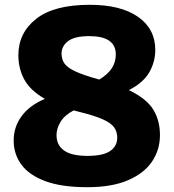

<svg xmlns="http://www.w3.org/2000/svg" viewBox="-20 -770 725 800"><path d="M344 10Q236.5 10 168.8 -15.2Q101 -40.5 69 -84.2Q37 -128 37 -184.5Q37 -241 70 -286Q103 -331 167 -358Q106 -393 81.2 -438.8Q56.5 -484.5 56.5 -540Q56.5 -633 130.8 -691.5Q205 -750 354 -750Q483.5 -750 555.2 -699.8Q627 -649.5 627 -562Q627 -513 602.5 -469.5Q578 -426 517 -394.5Q590 -359.5 618.2 -314Q646.5 -268.5 646.5 -207.5Q646.5 -145.5 613.2 -96.5Q580 -47.5 512.8 -18.8Q445.5 10 344 10ZM236.5 -547Q236.5 -523.5 248.2 -506Q260 -488.5 293.5 -472.8Q327 -457 393.5 -438.5Q430.5 -461 446.5 -486.5Q462.5 -512 462.5 -543Q462.5 -619.5 352 -619.5Q291 -619.5 263.8 -598.8Q236.5 -578 236.5 -547ZM215.5 -206.5Q215.5 -165.5 246.8 -143Q278 -120.5 344.5 -120.5Q409.5 -120.5 439 -140.8Q468.5 -161 468.5 -196.5Q468.5 -221.5 455.2 -239.8Q442 -258 406.8 -273.5Q371.5 -289 306 -305Q296.5 -307.5 287 -310Q249.5 -290.5 232.5 -262.8Q215.5 -235 215.5 -206.5Z"/></svg>

Font: Encode Sans XBd
Style: Regular
Weight: 800
Designer: Multiple Designers
Foundry: Impallari Type
Version: Version 3.002; ttfautohint (v1.8.3) -l 8 -r 50 -G 200 -x 14 